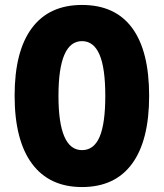

<svg xmlns="http://www.w3.org/2000/svg" viewBox="-20 -838 661 775"><path d="M582 -451Q582 -271 513 -177Q444 -83 311 -83Q179 -83 109 -177.5Q39 -272 39 -452Q39 -631 108.5 -724.5Q178 -818 311 -818Q445 -818 513.5 -725Q582 -632 582 -451ZM216 -451Q216 -232 311 -232Q359 -232 382 -285.5Q405 -339 405 -451Q405 -564 381.5 -618Q358 -672 311 -672Q216 -672 216 -451Z"/></svg>

Font: Noto Sans Kannada UI ExtraCondensed Black
Style: Regular
Weight: 900
Width: 2
Designer: Jelle Bosma - Monotype Design Team
Foundry: Monotype Imaging Inc.
Version: Version 2.005; ttfautohint (v1.8.4.7-5d5b)